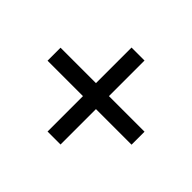

<svg xmlns="http://www.w3.org/2000/svg" viewBox="-127 -803 847 847"><g transform="rotate(-45 297.0 -379.0)"><path d="M337 -420H559V-339H337V-117H256V-339H35V-420H256V-641H337Z"/></g></svg>

Font: Shippori Antique
Style: Regular
Weight: 400
Designer: FONTDASU
Foundry: FONTDASU / Google Inc. / but / Adobe
Version: Version 2.001